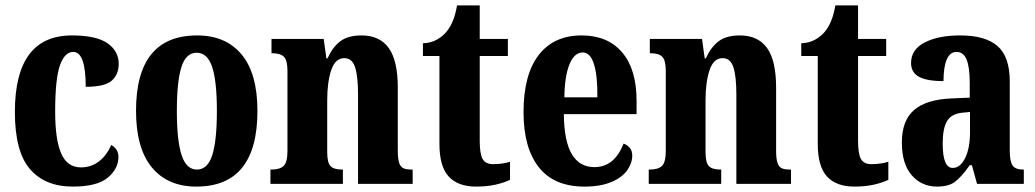

<svg xmlns="http://www.w3.org/2000/svg" viewBox="-20 -680 3829 710"><path d="M35 -266Q35 -549 246 -549Q336 -549 377.5 -520Q419 -491 419 -444Q419 -405 393.5 -382Q368 -359 297 -359Q297 -488 251 -488Q219 -488 201.5 -438Q184 -388 184 -267Q184 -163 206.5 -112Q229 -61 279 -61Q318 -61 347 -84Q376 -107 391 -144Q418 -129 418 -100Q418 -56 378.5 -23Q339 10 249 10Q147 10 91 -54.5Q35 -119 35 -266Z M483 -270Q483 -549 709 -549Q815 -549 873.5 -478.5Q932 -408 932 -270Q932 10 706 10Q600 10 541.5 -61Q483 -132 483 -270ZM782 -270Q782 -380 764.5 -432.5Q747 -485 707 -485Q668 -485 651 -432.5Q634 -380 634 -270Q634 -160 651.5 -106.5Q669 -53 708 -53Q748 -53 765 -106.5Q782 -160 782 -270Z M980 -53H984Q1015 -53 1029 -66.5Q1043 -80 1043 -122V-418Q1043 -457 1030 -470Q1017 -483 988 -483H984V-536H1177L1187 -464H1191Q1210 -506 1238.5 -527.5Q1267 -549 1317 -549Q1384 -549 1417.5 -502.5Q1451 -456 1451 -356V-123Q1451 -93 1456 -78Q1461 -63 1471.5 -58Q1482 -53 1502 -53H1506V0H1304V-330Q1304 -398 1293 -431.5Q1282 -465 1253 -465Q1220 -465 1205 -421Q1190 -377 1190 -309V-118Q1190 -78 1202.5 -65.5Q1215 -53 1245 -53H1248V0H980Z M1605 -148V-473H1544V-520Q1574 -521 1596.5 -534Q1619 -547 1633 -565Q1660 -599 1670 -660H1754V-536H1858V-473H1754V-159Q1754 -112 1764.5 -92.5Q1775 -73 1803 -73Q1839 -73 1866 -82V-15Q1846 -5 1814 2.5Q1782 10 1740 10Q1674 10 1639.5 -27Q1605 -64 1605 -148Z M1916 -265Q1916 -404 1972 -476.5Q2028 -549 2131 -549Q2227 -549 2280.5 -486.5Q2334 -424 2334 -307V-258H2065Q2066 -158 2094.5 -110Q2123 -62 2178 -62Q2252 -62 2286 -149Q2300 -144 2309 -133Q2318 -122 2318 -105Q2318 -77 2299.5 -50.5Q2281 -24 2241 -7Q2201 10 2141 10Q2029 10 1972.5 -61.5Q1916 -133 1916 -265ZM2189 -320Q2190 -399 2176.5 -442.5Q2163 -486 2135 -486Q2104 -486 2086 -442.5Q2068 -399 2067 -320Z M2379 -53H2383Q2414 -53 2428 -66.5Q2442 -80 2442 -122V-418Q2442 -457 2429 -470Q2416 -483 2387 -483H2383V-536H2576L2586 -464H2590Q2609 -506 2637.5 -527.5Q2666 -549 2716 -549Q2783 -549 2816.5 -502.5Q2850 -456 2850 -356V-123Q2850 -93 2855 -78Q2860 -63 2870.5 -58Q2881 -53 2901 -53H2905V0H2703V-330Q2703 -398 2692 -431.5Q2681 -465 2652 -465Q2619 -465 2604 -421Q2589 -377 2589 -309V-118Q2589 -78 2601.5 -65.5Q2614 -53 2644 -53H2647V0H2379Z M3004 -148V-473H2943V-520Q2973 -521 2995.5 -534Q3018 -547 3032 -565Q3059 -599 3069 -660H3153V-536H3257V-473H3153V-159Q3153 -112 3163.5 -92.5Q3174 -73 3202 -73Q3238 -73 3265 -82V-15Q3245 -5 3213 2.5Q3181 10 3139 10Q3073 10 3038.5 -27Q3004 -64 3004 -148Z M3315 -153Q3315 -234 3360 -273Q3405 -312 3498 -316L3566 -319V-374Q3566 -431 3554.5 -459.5Q3543 -488 3517 -488Q3493 -488 3481 -460Q3469 -432 3469 -380Q3408 -380 3378.5 -396Q3349 -412 3349 -447Q3349 -497 3399.5 -523Q3450 -549 3530 -549Q3624 -549 3669 -509.5Q3714 -470 3714 -379V-123Q3714 -83 3724.5 -68Q3735 -53 3763 -53H3766V0H3593L3574 -69H3566Q3534 -24 3510.5 -7Q3487 10 3445 10Q3388 10 3351.5 -32Q3315 -74 3315 -153ZM3567 -191V-266L3537 -263Q3498 -259 3482 -232Q3466 -205 3466 -149Q3466 -59 3503 -59Q3531 -59 3549 -95.5Q3567 -132 3567 -191Z"/></svg>

Font: Noto Serif CondExtraBold
Style: Regular
Weight: 800
Width: 3
Designer: Monotype Design Team
Foundry: Monotype Imaging Inc.
Version: Version 1.001